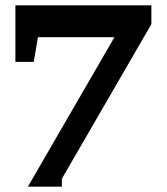

<svg xmlns="http://www.w3.org/2000/svg" viewBox="-20 -691 627 723"><path d="M550 -600 213 -18V12H85L411 -551H123L107 -458H38V-671H550Z"/></svg>

Font: Apparatus SIL
Style: Bold
Weight: 700
Version: Version 1.0